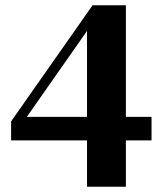

<svg xmlns="http://www.w3.org/2000/svg" viewBox="-20 -629 600 726"><path d="M22 -98V-170L330 -609H370L365 -592L59 -155L63 -187H553V-98ZM456 77H309V-539L348 -609H456Z"/></svg>

Font: Roboto Serif 144pt SemiBold
Style: Regular
Weight: 600
Version: Version 1.008